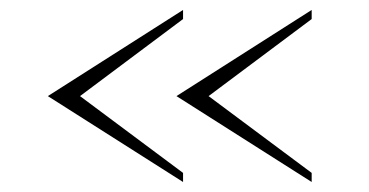

<svg xmlns="http://www.w3.org/2000/svg" viewBox="-20 -450 734 382"><path d="M344.2 -106V-87.9L75.2 -258.8L344.2 -430.2V-412.1L139.2 -258.8ZM600.1 -106V-87.9L331.1 -258.8L600.1 -430.2V-412.1L395 -258.8Z"/></svg>

Font: Antic Didone
Style: Regular
Weight: 400
Designer: Santiago Orozco
Foundry: Santiago Orozco
Version: Version 2.000